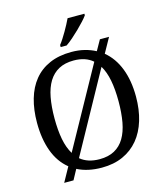

<svg xmlns="http://www.w3.org/2000/svg" viewBox="-138 -1035 1017 1179"><g transform="rotate(-15 371.0 -445.5)"><path d="M567.9 -661.1Q625.5 -613.8 655.3 -536.6Q685.1 -459.5 685.1 -357.9Q685.1 -275.4 664.6 -207.5Q644 -139.6 604 -91.3Q564 -43 505.4 -16.6Q446.8 9.8 371.1 9.8Q325.7 9.8 286.9 1.2Q248 -7.3 215.8 -23.9L181.2 40H122.1L172.9 -51.8Q113.8 -99.6 85 -178Q56.2 -256.3 56.2 -358.9Q56.2 -441.9 75.7 -509.5Q95.2 -577.1 134.3 -625Q173.3 -672.9 232.9 -699Q292.5 -725.1 372.1 -725.1Q416.5 -725.1 454.6 -715.6Q492.7 -706.1 524.9 -689L562 -754.9H620.1ZM167 -357.9Q167 -282.2 178 -224.6Q189 -167 213.9 -126L493.2 -630.9Q447.3 -670.9 372.1 -670.9Q316.4 -670.9 277.3 -649.9Q238.3 -628.9 213.6 -588.9Q189 -548.8 178 -490.5Q167 -432.1 167 -357.9ZM574.2 -357.9Q574.2 -432.6 563.2 -490.5Q552.2 -548.3 527.8 -588.9L249 -83Q295.4 -43.9 371.1 -43.9Q426.8 -43.9 465.6 -65.2Q504.4 -86.4 528.6 -126.7Q552.7 -167 563.5 -225.3Q574.2 -283.7 574.2 -357.9ZM316.9 -784.2Q328.1 -798.3 340.1 -816.9Q352.1 -835.4 363.5 -855.2Q375 -875 385.5 -894.8Q396 -914.6 403.8 -931.2H510.7V-920.9Q501.5 -907.7 483.4 -887.9Q465.3 -868.2 443.4 -846.7Q421.4 -825.2 398.2 -804.9Q375 -784.7 355 -771H316.9Z"/></g></svg>

Font: Droid Serif
Style: Regular
Weight: 400
Designer: Monotype Design team
Foundry: Monotype Imaging Inc.
Version: Version 1.03